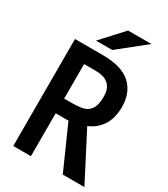

<svg xmlns="http://www.w3.org/2000/svg" viewBox="-210 -975 922 1054"><g transform="rotate(30 251.5 -448.0)"><path d="M503 -16H366L245 -288H164V-16H52V-694H226Q349 -694 405.5 -642Q462 -590 462 -500Q462 -428 431.5 -381.5Q401 -335 349 -314ZM347 -499Q347 -528 338.5 -547.5Q330 -567 315 -578.5Q300 -590 279.5 -595Q259 -600 235 -600H164V-381H208Q244 -381 270 -385Q296 -389 313 -402Q330 -415 338.5 -438Q347 -461 347 -499ZM281 -880H429L259 -744H156Z"/></g></svg>

Font: D2Coding ligature
Style: Bold
Weight: 700
Monospace: yes
Designer: Yong-Rak Park; Jeong-Hwan Yoon; Sang-Min Lee;
Foundry: NHN Corporation
Version: Version 1.3.2; Build 20180524